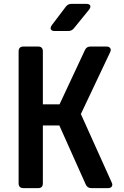

<svg xmlns="http://www.w3.org/2000/svg" viewBox="-20 -970 640 990"><path d="M101 0Q76 0 76 -25V-705Q76 -730 101 -730H177Q201 -730 201 -705V-432H287L418 -712Q426 -730 446 -730H529Q543 -730 548.5 -721.5Q554 -713 548 -701L397 -382L556 -29Q562 -17 556.5 -8.5Q551 0 537 0H451Q430 0 422 -19L286 -323H201V-25Q201 0 177 0ZM262 -810Q247 -810 242.5 -818.5Q238 -827 247 -840L319 -935Q330 -950 348 -950H425Q441 -950 445 -941.5Q449 -933 439 -920L361 -824Q350 -810 331 -810Z"/></svg>

Font: Pitagon Sans Mono
Style: Bold
Weight: 700
Monospace: yes
Designer: Travis Tran
Foundry: Pitagon
Version: Version 1.001; ttfautohint (v1.8.4.7-5d5b);gftools[0.9.26]